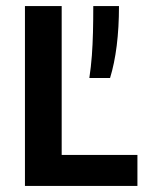

<svg xmlns="http://www.w3.org/2000/svg" viewBox="-20 -615 478 635"><path d="M62.5 0V-595H184V-102.5H434.5V0ZM275.5 -357Q281 -394 283.8 -431Q286.5 -468 287.5 -508.2Q288.5 -548.5 288.5 -595H373.5Q373.5 -523.5 366 -463.8Q358.5 -404 344 -357Z"/></svg>

Font: Encode Sans SC Condensed SemiBold
Style: Regular
Weight: 600
Width: 3
Designer: Multiple Designers
Foundry: Impallari Type
Version: Version 3.002